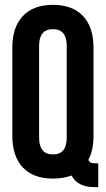

<svg xmlns="http://www.w3.org/2000/svg" viewBox="-20 -728 436 791"><path d="M30.8 -168V-532.2Q30.8 -616.2 74.2 -662.1Q117.7 -708 198.2 -708Q278.8 -708 322 -662.1Q365.2 -616.2 365.2 -532.2V-168Q365.2 -108.4 344.2 -69.8Q347.7 -60.5 354 -57.9Q360.4 -55.2 375 -55.2H384.8V43H370.1Q299.3 43 274.9 -4.9Q239.3 7.8 198.2 7.8Q117.7 7.8 74.2 -38.1Q30.8 -84 30.8 -168ZM141.1 -539.1V-161.1Q141.1 -91.8 198.2 -91.8Q254.9 -91.8 254.9 -161.1V-539.1Q254.9 -607.9 198.2 -607.9Q141.1 -607.9 141.1 -539.1Z"/></svg>

Font: Bebas Neue Bold
Style: Regular
Weight: 700
Designer: Ryoichi Tsunekawa
Foundry: Ryoichi Tsunekawa
Version: Version 1.300